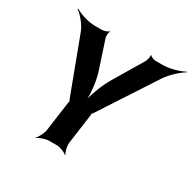

<svg xmlns="http://www.w3.org/2000/svg" viewBox="-169 -919 1116 1115"><g transform="rotate(30 389.0 -361.5)"><path d="M331 -490 268 -682C265 -692 266 -717 272 -724L270 -727C264 -719 238 -711 227 -711H179C133 -711 74 -731 46 -749L43 -745C71 -727 111 -680 126 -639L265 -269C266 -267 271 -256 272 -257V-261C271 -260 268 -248 268 -246L241 -50C238 -26 219 11 205 24L206 26C221 14 260 0 284 0H333C357 0 392 14 403 26L406 24C396 11 387 -26 390 -50L417 -246C417 -248 418 -260 417 -261L415 -257C416 -256 425 -267 426 -269L668 -640C694 -680 747 -727 778 -745L776 -748C745 -730 680 -711 634 -711H586C574 -711 553 -719 549 -727L545 -724C549 -717 542 -692 537 -682L422 -489C386 -430 354 -342 347 -292H351C358 -342 350 -430 331 -490Z"/></g></svg>

Font: Asimov
Style: EdgeIt
Weight: 500
Designer: Google
Version: Version 2.000980: 2014